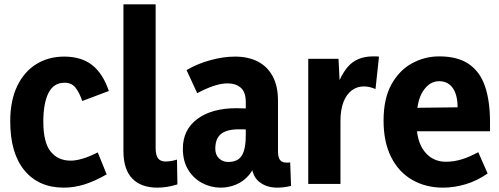

<svg xmlns="http://www.w3.org/2000/svg" viewBox="-20 -845 2293 882"><path d="M273 17Q158 17 92.5 -62Q27 -141 27 -288Q27 -382 58.5 -448.5Q90 -515 146 -550Q202 -585 275 -585Q354 -585 403.5 -546Q453 -507 480 -427L358 -381Q345 -419 327 -442Q309 -465 277 -465Q226 -465 202.5 -417.5Q179 -370 179 -286Q179 -191 212.5 -149Q246 -107 305 -107Q328 -107 359 -116Q390 -125 429 -145L470 -44Q416 -13 368.5 2Q321 17 273 17Z M547 -151V-825H695V-165Q695 -131 706.5 -117Q718 -103 740 -103Q751 -103 766.5 -105.5Q782 -108 793 -112L795 2Q770 10 747 13.5Q724 17 703 17Q628 17 587.5 -25Q547 -67 547 -151Z M1133 -114H1157Q1148 -69 1123 -40Q1098 -11 1064 3Q1030 17 994 17Q949 17 909 -4Q869 -25 844.5 -65Q820 -105 820 -162Q820 -249 886.5 -298.5Q953 -348 1067 -348Q1087 -348 1119.5 -346.5Q1152 -345 1175 -340V-244Q1150 -248 1127.5 -249.5Q1105 -251 1076 -251Q1040 -251 1016 -241.5Q992 -232 980.5 -212.5Q969 -193 969 -162Q969 -134 986 -117.5Q1003 -101 1028 -101Q1057 -101 1074.5 -113Q1092 -125 1100.5 -152Q1109 -179 1109 -223V-377Q1109 -422 1086 -442Q1063 -462 1025 -462Q995 -462 959 -449.5Q923 -437 886 -417L837 -523Q886 -552 946 -568.5Q1006 -585 1060 -585Q1120 -585 1164 -562.5Q1208 -540 1232.5 -495Q1257 -450 1257 -382V-151Q1257 -123 1266 -110.5Q1275 -98 1297 -98Q1300 -98 1304.5 -98Q1309 -98 1313 -99L1317 9Q1301 13 1284.5 15Q1268 17 1254 17Q1200 17 1166.5 -13.5Q1133 -44 1133 -114Z M1396 0V-575H1535L1544 -398H1514Q1535 -487 1576.5 -536.5Q1618 -586 1694 -586Q1701 -586 1707.5 -586Q1714 -586 1721 -585L1705 -436Q1677 -448 1651 -448Q1620 -448 1595.5 -429.5Q1571 -411 1557.5 -375.5Q1544 -340 1544 -289V0Z M2015 17Q1936 17 1874 -18.5Q1812 -54 1777 -123Q1742 -192 1742 -291Q1742 -391 1777.5 -456Q1813 -521 1871.5 -553.5Q1930 -586 1998 -586Q2082 -586 2133.5 -551Q2185 -516 2208 -448.5Q2231 -381 2231 -285V-242H1825L1827 -349L2082 -352Q2082 -382 2076 -404.5Q2070 -427 2059 -442Q2048 -457 2032.5 -464.5Q2017 -472 1997 -472Q1953 -472 1923 -426Q1893 -380 1893 -286Q1893 -195 1930.5 -148.5Q1968 -102 2028 -102Q2065 -102 2101 -113Q2137 -124 2177 -146L2220 -48Q2171 -14 2118.5 1.5Q2066 17 2015 17Z"/></svg>

Font: Yaldevi ExtraLight
Style: Regular
Weight: 200
Designer: Sol Matas, Rajitha Manaperi, Kosala Senevirathne
Foundry: Mooniak
Version: Version 1.100